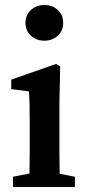

<svg xmlns="http://www.w3.org/2000/svg" viewBox="-20 -749 347 769"><path d="M32 0V-41L98 -54Q99 -91 99 -134.5Q99 -178 99 -210V-257Q99 -298 98.5 -325.5Q98 -353 96 -383L25 -392V-430L205 -493L221 -483L218 -342V-210Q218 -178 218 -134.5Q218 -91 219 -53L280 -41V0ZM158 -586Q126 -586 104 -606Q82 -626 82 -657Q82 -689 104 -709Q126 -729 158 -729Q190 -729 211.5 -709Q233 -689 233 -657Q233 -626 211.5 -606Q190 -586 158 -586Z"/></svg>

Font: Source Serif Pro Semibold
Style: Regular
Weight: 600
Designer: Frank Grießhammer
Foundry: Adobe Systems Incorporated
Version: Version 3.000;hotconv 1.0.109;makeotfexe 2.5.65596